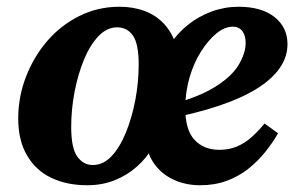

<svg xmlns="http://www.w3.org/2000/svg" viewBox="-20 -534 885 569"><path d="M239 15Q178 15 132 -7Q86 -29 60 -73.5Q34 -118 34 -183Q34 -247 57 -306.5Q80 -366 120 -412.5Q160 -459 215 -486.5Q270 -514 334 -514Q375 -514 408.5 -501.5Q442 -489 465.5 -464Q489 -439 502 -401L481 -398Q504 -434 536.5 -460Q569 -486 607.5 -500Q646 -514 687 -514Q755 -514 793.5 -483.5Q832 -453 832 -403Q832 -366 809.5 -333Q787 -300 741.5 -271.5Q696 -243 627 -220Q558 -197 464 -179L462 -218Q558 -241 611.5 -273Q665 -305 686.5 -340.5Q708 -376 708 -407Q708 -429 698 -442Q688 -455 670 -455Q646 -455 621.5 -435Q597 -415 575.5 -381Q554 -347 541.5 -303.5Q529 -260 529 -214Q529 -149 556.5 -119.5Q584 -90 630 -90Q659 -90 682.5 -100Q706 -110 726 -128Q746 -146 764 -168L804 -139Q788 -111 766 -83.5Q744 -56 715.5 -33.5Q687 -11 651.5 2Q616 15 573 15Q533 15 499 0.5Q465 -14 442.5 -41.5Q420 -69 414 -106L434 -101Q416 -67 386 -40.5Q356 -14 319 0.5Q282 15 239 15ZM255 -45Q286 -45 310.5 -71Q335 -97 353 -141Q371 -185 381 -237.5Q391 -290 391 -343Q391 -404 374 -428.5Q357 -453 327 -453Q297 -453 272 -427Q247 -401 229 -357.5Q211 -314 201 -262Q191 -210 191 -158Q191 -95 209 -70Q227 -45 255 -45Z"/></svg>

Font: Source Serif 4
Style: Bold Italic
Weight: 700
Italic angle: -12°
Designer: Frank Grießhammer
Foundry: Adobe Systems Incorporated
Version: Version 4.004;hotconv 1.0.116;makeotfexe 2.5.65601